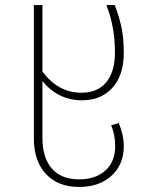

<svg xmlns="http://www.w3.org/2000/svg" viewBox="-20 -540 575 760"><path d="M450 -53Q470 -5 470 39Q470 111 421.5 155.5Q373 200 293 200Q210 200 162 149Q114 98 114 7V-520H148V-257Q210 -173 302 -173Q367 -173 401 -215Q435 -257 435 -332Q435 -435 401 -520H434Q451 -477 460.5 -433.5Q470 -390 470 -331Q470 -242 425 -192.5Q380 -143 305 -143Q210 -143 148 -219V5Q148 85 185.5 127.5Q223 170 293 170Q358 170 397 135Q436 100 436 38Q436 -6 420 -44Z"/></svg>

Font: FiraGO UltraLight
Style: Regular
Weight: 200
Designer: bBox Type
Foundry: bBox Type GmbH
Version: Version 1.001